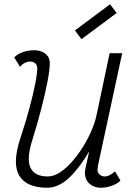

<svg xmlns="http://www.w3.org/2000/svg" viewBox="-20 -868 640 902"><path d="M74 -554 47 -598Q61 -614 87 -623Q113 -632 140 -632Q173 -632 193.5 -615.5Q214 -599 214 -571Q214 -543 204 -489.5Q194 -436 176 -365Q158 -294 133 -214Q103 -120 123.5 -79.5Q144 -39 204 -39Q232 -39 261.5 -58Q291 -77 318.5 -108.5Q346 -140 369.5 -177.5Q393 -215 410 -255Q427 -295 434 -329L495 -618H554L440 -89Q440 -84 439 -78.5Q438 -73 438 -69Q439 -56 448.5 -47.5Q458 -39 473 -39Q483 -39 495 -45Q507 -51 520 -63L546 -20Q532 -5 506 4.5Q480 14 453 14Q431 14 411.5 3Q392 -8 383.5 -29.5Q375 -51 382 -80L399 -157Q356 -82 306 -34Q256 14 201 14Q106 14 71 -42Q36 -98 76 -220Q100 -292 117.5 -357Q135 -422 145 -472Q155 -522 155 -549Q155 -562 145.5 -570.5Q136 -579 120 -579Q109 -579 96.5 -572.5Q84 -566 74 -554ZM363 -684 332 -725 497 -848 528 -807Z"/></svg>

Font: Victor Mono Thin ExtraLight
Style: Italic
Weight: 250
Italic angle: -12°
Monospace: yes
Version: Version 1.561;gftools[0.9.30]